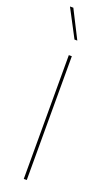

<svg xmlns="http://www.w3.org/2000/svg" viewBox="-172 -926 557 962"><g transform="rotate(20 107.0 -445.5)"><path d="M39 -891 114 -743H99L21 -891ZM115 -660V0H99V-660Z"/></g></svg>

Font: Elaine Sans Thin
Style: Regular
Weight: 250
Designer: Wei Huang
Foundry: Wei Huang
Version: Version 2.001;December 24, 2019;FontCreator 12.0.0.2547 64-b